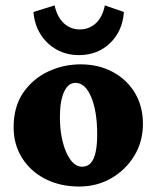

<svg xmlns="http://www.w3.org/2000/svg" viewBox="-20 -681 578 709"><path d="M272.5 7.8Q202.1 7.8 147.5 -20Q92.8 -47.9 61.5 -97.7Q30.3 -147.5 30.3 -210.9Q30.3 -287.1 65.9 -338.9Q101.6 -390.6 158.2 -417Q214.8 -443.4 277.3 -443.4Q344.7 -443.4 397 -415Q449.2 -386.7 478.5 -337.4Q507.8 -288.1 507.8 -223.6Q507.8 -158.2 476.1 -106Q444.3 -53.7 391.1 -22.9Q337.9 7.8 272.5 7.8ZM283.2 -65.4Q302.7 -65.4 314.9 -78.6Q327.1 -91.8 333 -118.7Q338.9 -145.5 338.9 -184.6Q338.9 -269.5 316.9 -322.3Q294.9 -375 258.8 -375Q231.4 -375 216.3 -341.3Q201.2 -307.6 201.2 -248Q201.2 -197.3 211.9 -155.8Q222.7 -114.3 241.2 -89.8Q259.8 -65.4 283.2 -65.4ZM367.2 -661.1 437.5 -636.7Q432.6 -566.4 386.7 -522Q340.8 -477.5 271.5 -477.5Q225.6 -477.5 189 -498Q152.3 -518.6 129.9 -554.2Q107.4 -589.8 103.5 -636.7L181.6 -661.1Q191.4 -617.2 216.3 -594.7Q241.2 -572.3 274.4 -572.3Q308.6 -572.3 333.5 -594.7Q358.4 -617.2 367.2 -661.1Z"/></svg>

Font: Crimson Pro Black
Style: Regular
Weight: 900
Designer: Jacques Le Bailly
Foundry: Baron von Fonthausen
Version: Version 1.003